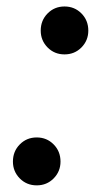

<svg xmlns="http://www.w3.org/2000/svg" viewBox="-20 -555 311 587"><path d="M92.3 11.7Q61.5 11.7 40.5 -9.5Q19.5 -30.8 19.5 -61Q19.5 -92.3 40.5 -113.5Q61.5 -134.8 92.3 -134.8Q123 -134.8 144 -113.5Q165 -92.3 165 -61Q165 -30.8 144 -9.5Q123 11.7 92.3 11.7ZM177.2 -388.7Q146.5 -388.7 125.5 -409.9Q104.5 -431.2 104.5 -461.4Q104.5 -492.7 125.5 -513.9Q146.5 -535.2 177.2 -535.2Q208 -535.2 229 -513.9Q250 -492.7 250 -461.4Q250 -431.2 229 -409.9Q208 -388.7 177.2 -388.7Z"/></svg>

Font: Schibsted Grotesk
Style: Italic
Weight: 400
Italic angle: -12°
Designer: Bakken & Baeck AS, Henrik Kongsvoll
Foundry: Schibsted ASA
Version: Version 1.100; ttfautohint (v1.8.4.7-5d5b);gftools[0.9.25]